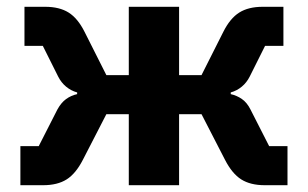

<svg xmlns="http://www.w3.org/2000/svg" viewBox="-20 -545 906 565"><path d="M40 0V-115H94L149 -223Q160 -243 174.5 -253.5Q189 -264 207 -268V-273Q189 -278 174.5 -290Q160 -302 151 -320L106 -410H52V-525H113Q155 -525 182 -508Q209 -491 229 -451L293 -324H359V-525H507V-324H573L637 -451Q657 -491 684 -508Q711 -525 753 -525H814V-410H760L715 -320Q706 -302 691.5 -290Q677 -278 659 -273V-268Q677 -264 692 -253.5Q707 -243 717 -223L772 -115H826V0H759Q717 0 690 -17Q663 -34 642 -75L573 -209H507V0H359V-209H293L224 -75Q203 -34 176 -17Q149 0 107 0Z"/></svg>

Font: IBM Plex Sans
Style: Bold
Weight: 700
Designer: Mike Abbink, Paul van der Laan, Pieter van Rosmalen
Foundry: Bold Monday
Version: Version 3.201